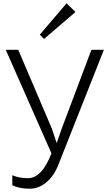

<svg xmlns="http://www.w3.org/2000/svg" viewBox="-20 -933 667 1168"><path d="M536 -630H612L334 72Q307 139 261 177Q215 215 161 215Q98 215 55 194V133Q97 151 149 151Q235 151 293 0L15 -630H91L295 -152L324 -65H326L356 -152ZM385 -913 439 -860 248 -696 222 -722Z"/></svg>

Font: Sinkin Sans 300 Light
Style: Regular
Weight: 300
Designer: Keith Bates
Foundry: K-Type
Version: Sinkin Sans (version 1.0)  by Keith Bates   •   © 2014   www